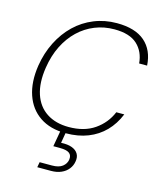

<svg xmlns="http://www.w3.org/2000/svg" viewBox="-138 -809 967 1162"><g transform="rotate(15 345.5 -228.5)"><path d="M321 12Q223 12 158 -32Q93 -76 66 -155.5Q39 -235 55 -340Q68 -422 102.5 -490.5Q137 -559 188.5 -608.5Q240 -658 306.5 -685Q373 -712 449 -712Q564 -712 624.5 -659.5Q685 -607 691 -511H641Q635 -584 587.5 -628Q540 -672 444 -672Q379 -672 322 -649Q265 -626 220 -583Q175 -540 144.5 -479Q114 -418 102 -340Q87 -243 110 -173Q133 -103 189.5 -66Q246 -29 328 -29Q425 -29 489.5 -73.5Q554 -118 584 -190H634Q608 -126 564 -81Q520 -36 459 -12Q398 12 321 12ZM208 255 214 222H291Q334 222 356.5 204.5Q379 187 383 161Q387 134 370 120.5Q353 107 309 107H269L289 -7H323L309 75Q351 73 377.5 83Q404 93 416 113Q428 133 423 161Q419 188 402 209.5Q385 231 357.5 243Q330 255 294 255Z"/></g></svg>

Font: DM Sans 36pt ExtraLight
Style: Italic
Weight: 250
Italic angle: -10°
Designer: Colophon Foundry, Jonny Pinhorn
Foundry: Colophon Foundry
Version: Version 4.004;gftools[0.9.30]